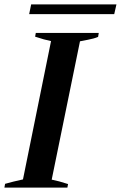

<svg xmlns="http://www.w3.org/2000/svg" viewBox="-33 -849 547 869"><path d="M108 -829H494L484 -785H99ZM-10 -17Q25 -27 71 -37L198 -663Q168 -669 126 -683L129 -700H414L411 -682Q392 -674 364.5 -669Q337 -664 329 -662L201 -36Q232 -30 275 -16L272 0H-13Z"/></svg>

Font: Trirong SemiBold
Style: Italic
Weight: 600
Italic angle: -12°
Designer: Katatrad Team
Foundry: CadsonDemak
Version: Version 1.001